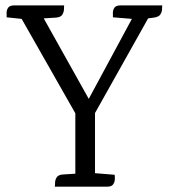

<svg xmlns="http://www.w3.org/2000/svg" viewBox="-20 -699 632 719"><path d="M335.8 -309.8V0H262.1V-310.5ZM336 -50.5 409.3 -44.5Q410.3 -39.5 410.1 -28.6Q409.9 -17.7 404 -8.9Q398 0 381.7 0H185.2Q186.2 -5 186.3 -15.4Q186.4 -25.7 192.6 -35.2Q198.8 -44.7 216.5 -45.7L262.1 -48.5ZM47.8 -651.6 130 -654.8 324.9 -306.4 288.4 -284.3 486.1 -650.9 549.7 -656.9 326.1 -258.4H271.4ZM475.7 -628.2 402.9 -634.2Q402.9 -639.2 402.7 -650.1Q402.4 -660.9 408.3 -669.8Q414.3 -678.7 430.6 -678.7H587.4Q587.4 -673.7 586.8 -663.7Q586.2 -653.7 580.4 -644.8Q574.7 -635.8 556 -633L534.8 -630.2ZM61.3 -628.2 4.9 -634.2Q4.9 -639.2 4.7 -650.1Q4.4 -660.9 10.3 -669.8Q16.3 -678.7 32.6 -678.7H220.1Q220.1 -673.7 219.5 -663.3Q218.9 -652.9 213 -643.6Q207.2 -634.2 188.7 -633L144.1 -630.2Z"/></svg>

Font: Karma Variable Light
Style: Regular
Weight: 300
Designer: Joana Correia
Foundry: Indian Type Foundry
Version: Version 3.000